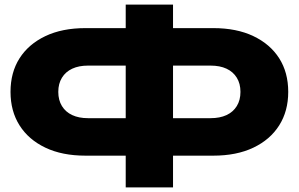

<svg xmlns="http://www.w3.org/2000/svg" viewBox="-20 -795 1307 840"><path d="M655 -114V-278H901Q942 -278 971 -291.5Q1000 -305 1016 -331Q1032 -357 1032 -393Q1032 -429 1016 -455Q1000 -481 971 -494.5Q942 -508 901 -508H656V-672H913Q1015 -672 1088.5 -637Q1162 -602 1201.5 -540Q1241 -478 1241 -393Q1241 -309 1201.5 -246.5Q1162 -184 1088.5 -149Q1015 -114 913 -114ZM354 -114Q252 -114 178.5 -149Q105 -184 65.5 -246.5Q26 -309 26 -393Q26 -478 65.5 -540Q105 -602 178.5 -637Q252 -672 354 -672H610V-508H365Q325 -508 296 -494.5Q267 -481 251 -455Q235 -429 235 -393Q235 -357 251 -331Q267 -305 296 -291.5Q325 -278 365 -278H611V-114ZM530 25V-775H737V25Z"/></svg>

Font: Unbounded
Style: Bold
Weight: 700
Designer: Luke Prowse, Jean-Baptiste Morizot, Fátima Lázaro, Florian Runge
Foundry: NaN
Version: Version 1.700